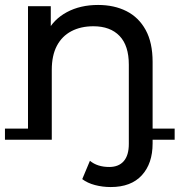

<svg xmlns="http://www.w3.org/2000/svg" viewBox="-22 -555 725 775"><path d="M425 200Q392 200 361.5 192Q331 184 310 168L341 94Q371 119 419 119Q457 119 477.5 95.5Q498 72 498 26V-294Q498 -371 460.5 -410Q423 -449 355 -449Q304 -449 266 -429Q228 -409 207.5 -370Q187 -331 187 -273V0H91V-530H183V-387L168 -425Q194 -477 248 -506Q302 -535 374 -535Q439 -535 488.5 -510Q538 -485 566 -434Q594 -383 594 -305V24Q594 105 550.5 152.5Q507 200 425 200ZM-2 9V-36H187V9ZM498 9V-36H683V9Z"/></svg>

Font: Montserrat Underline Thin Medium
Style: Regular
Weight: 500
Version: Version 9.000